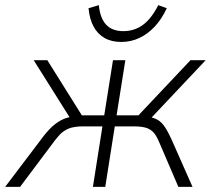

<svg xmlns="http://www.w3.org/2000/svg" viewBox="-38 -726 829 746"><path d="M-18 0 107 -165Q132 -200 153 -222.5Q174 -245 198.5 -258.5Q223 -272 260 -275L237 -263L93 -492H146L280 -278H367L401 -492H449L415 -278H500L702 -492H761L545 -263L529 -274Q557 -270 573.5 -261Q590 -252 604 -230.5Q618 -209 637 -165L710 0H655L588 -156Q577 -184 566.5 -201Q556 -218 537.5 -226.5Q519 -235 481 -235H408L371 0H323L360 -235H285Q250 -235 229 -226.5Q208 -218 192.5 -201Q177 -184 157 -156L40 0ZM433 -563Q395 -563 368 -578.5Q341 -594 325.5 -623Q310 -652 306 -694L346 -706Q351 -655 374.5 -630Q398 -605 441 -605Q484 -605 517 -629Q550 -653 577 -706L610 -694Q590 -651 562.5 -622Q535 -593 502.5 -578Q470 -563 433 -563Z"/></svg>

Font: Nunito Sans 7pt SemiCondensed ExtraLight
Style: Italic
Weight: 250
Width: 4
Italic angle: -9°
Designer: Vernon Adams
Foundry: Vernon Adams
Version: Version 3.101;gftools[0.9.27]